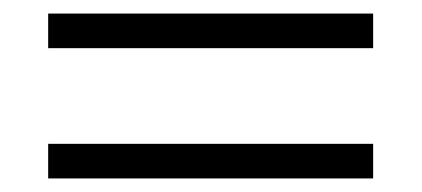

<svg xmlns="http://www.w3.org/2000/svg" viewBox="-20 -452 622 283"><path d="M51 -432H530V-381H51ZM51 -240H530V-189H51Z"/></svg>

Font: TavirajRegular
Style: Regular
Weight: 400
Designer: Katatrad Team
Foundry: CadsonDemak
Version: Version 1.001